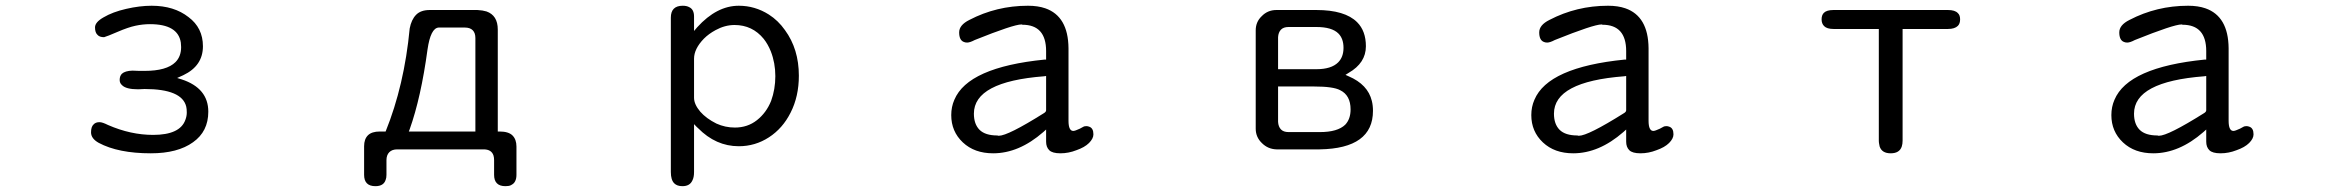

<svg xmlns="http://www.w3.org/2000/svg" viewBox="-20 -513 8040 662"><path d="M456.1 -205.1 478.5 -206.1Q607.4 -206.1 622.1 -145.5Q624 -137.7 624 -125Q624 -112.3 619.1 -99.6Q600.6 -47.9 507.8 -47.9Q430.7 -47.9 352.5 -82Q333 -91.8 323.2 -91.8Q309.6 -91.8 302.7 -84Q293.9 -76.2 293.9 -56.6Q293.9 -35.2 320.3 -20.5Q387.7 15.6 500 15.6Q592.8 15.6 645.5 -22.5Q698.2 -59.6 698.2 -127.9Q698.2 -209 606.4 -239.3L590.8 -244.1L612.3 -253.9Q679.7 -286.1 679.7 -353.5Q679.7 -417 629.9 -454.1Q580.1 -493.2 502.9 -493.2Q461.9 -493.2 415 -482.4Q368.2 -471.7 336.9 -453.1Q307.6 -436.5 307.6 -418.5Q307.6 -400.4 316.4 -392.6Q323.2 -384.8 338.9 -384.8Q349.6 -387.7 385.7 -403.3Q421.9 -418.9 447.3 -424.3Q472.7 -429.7 497.1 -429.7Q593.8 -429.7 603.5 -366.2Q604.5 -358.4 604.5 -350.6Q604.5 -318.4 585 -298.8Q554.7 -268.6 478.5 -268.6H460L436.5 -269.5Q411.1 -268.6 400.4 -258.8Q392.6 -251 392.6 -237.3Q392.6 -226.6 400.4 -219.7Q414.1 -205.1 456.1 -205.1Z M1309.6 -59.6H1290Q1261.7 -59.6 1248.5 -46.4Q1235.4 -33.2 1235.4 -8.8Q1235.4 -6.8 1235.4 -4.9V89.8Q1235.4 109.4 1245.1 119.1Q1254.9 128.9 1274.4 128.9Q1302.7 128.9 1309.6 107.4Q1312.5 100.6 1312.5 89.8V39.1Q1312.5 21.5 1322.3 11.7Q1332 2 1349.6 2H1647.5Q1674.8 2 1681.6 23.4Q1683.6 30.3 1683.6 39.1V89.8Q1683.6 109.4 1693.4 119.1Q1703.1 128.9 1722.7 128.9Q1735.4 128.9 1741.7 125.5Q1748 122.1 1751 119.1Q1753.9 116.2 1755.9 112.3Q1760.7 103.5 1760.7 89.8V-4.9Q1760.7 -6.8 1760.7 -7.8Q1760.7 -32.2 1747.1 -45.9Q1733.4 -59.6 1702.1 -59.6H1696.3V-411.1Q1696.3 -460 1657.2 -473.6Q1644.5 -477.5 1626 -478.5H1461.9Q1430.7 -478.5 1414.6 -461.9Q1398.4 -445.3 1392.6 -415Q1374 -218.8 1309.6 -59.6ZM1619.1 -59.6H1389.6L1392.6 -67.4Q1431.6 -176.8 1454.1 -342.8Q1464.8 -416 1492.2 -418H1583Q1600.6 -418 1609.9 -408.7Q1619.1 -399.4 1619.1 -381.8Z M2373 -406.2V-456.1Q2373 -480.5 2356.4 -488.3Q2347.7 -493.2 2334 -493.2Q2313.5 -493.2 2303.2 -482.9Q2293 -472.7 2293 -452.1V80.1Q2293 107.4 2304.7 119.1Q2314.5 128.9 2333 128.9Q2358.4 128.9 2367.2 109.4Q2373 98.6 2373 80.1V-85Q2384.8 -72.3 2386.7 -71.3Q2448.2 -8.8 2527.3 -8.8Q2584 -8.8 2631.3 -39.6Q2678.7 -70.3 2706.1 -125Q2734.4 -180.7 2734.4 -252Q2734.4 -343.8 2686.5 -409.2Q2663.1 -442.4 2630.9 -462.9Q2583 -493.2 2527.3 -493.2Q2451.2 -493.2 2383.8 -418.9ZM2373 -175.8V-310.5Q2373 -344.7 2407.2 -379.9Q2423.8 -396.5 2447.3 -409.2Q2479.5 -426.8 2512.7 -426.8Q2574.2 -426.8 2613.3 -378.9Q2627.9 -360.4 2637.7 -335.9Q2653.3 -295.9 2653.3 -250.5Q2653.3 -205.1 2638.7 -165Q2622.1 -124 2589.8 -98.6Q2557.6 -73.2 2513.7 -73.2Q2480.5 -73.2 2450.2 -86.9Q2415 -104.5 2394.5 -127.9Q2373 -153.3 2373 -175.8Z M3680.7 -61.5Q3664.1 -61.5 3664.1 -96.7V-346.7Q3663.1 -457 3584 -484.4Q3558.6 -493.2 3524.4 -493.2Q3416 -493.2 3322.3 -444.3Q3287.1 -426.8 3287.1 -401.4Q3287.1 -374 3303.7 -368.2Q3308.6 -366.2 3314.5 -366.2Q3324.2 -366.2 3340.8 -375Q3474.6 -428.7 3502 -428.7Q3503.9 -428.7 3504.9 -427.7Q3586.9 -427.7 3586.9 -336.9V-307.6H3582Q3317.4 -281.2 3270.5 -168.9Q3259.8 -144.5 3259.8 -116.2Q3259.8 -59.6 3299.8 -22Q3339.8 15.6 3404.3 15.6Q3493.2 15.6 3577.1 -57.6L3586.9 -66.4V-24.4Q3586.9 -5.9 3597.7 4.9Q3608.4 15.6 3636.2 15.6Q3664.1 15.6 3691.4 4.9Q3719.7 -4.9 3734.9 -20Q3750 -35.2 3750 -49.8Q3750 -71.3 3735.4 -76.2Q3730.5 -78.1 3726.1 -78.1Q3721.7 -78.1 3719.7 -77.6Q3717.8 -77.1 3715.8 -76.2Q3711.9 -74.2 3703.1 -69.3Q3686.5 -61.5 3680.7 -61.5ZM3337.9 -121.1Q3337.9 -231.4 3580.1 -250L3586.9 -251V-132.8Q3586.9 -127 3578.1 -122.1Q3455.1 -44.9 3423.8 -44.9Q3420.9 -44.9 3418.9 -45.9Q3377 -45.9 3357.4 -65.4Q3337.9 -85 3337.9 -121.1Z M4713.9 -130.9Q4713.9 -149.4 4710 -165Q4696.3 -221.7 4629.9 -250L4619.1 -254.9L4629.9 -261.7Q4689.5 -295.9 4689.5 -353.5Q4689.5 -406.2 4659.2 -436.5Q4617.2 -478.5 4518.6 -478.5H4380.9Q4350.6 -478.5 4330.1 -457Q4309.6 -437.5 4309.6 -408.2V-69.3Q4309.6 -40 4331.1 -19.5Q4351.6 1 4380.9 2H4530.3Q4713.9 -1 4713.9 -130.9ZM4593.8 -297.9Q4570.3 -274.4 4518.6 -274.4H4386.7V-384.8Q4387.7 -401.4 4396.5 -410.6Q4405.3 -419.9 4422.9 -419.9H4518.6Q4572.3 -419.9 4594.7 -397.5Q4612.3 -379.9 4612.3 -348.1Q4612.3 -316.4 4593.8 -297.9ZM4386.7 -214.8H4510.7Q4577.1 -214.8 4600.6 -202.1Q4636.7 -184.6 4636.7 -135.7Q4636.7 -102.5 4618.2 -83Q4591.8 -57.6 4531.2 -57.6H4422.9Q4405.3 -57.6 4396.5 -66.9Q4387.7 -76.2 4386.7 -92.8Z M5680.7 -61.5Q5664.1 -61.5 5664.1 -96.7V-346.7Q5663.1 -457 5584 -484.4Q5558.6 -493.2 5524.4 -493.2Q5416 -493.2 5322.3 -444.3Q5287.1 -426.8 5287.1 -401.4Q5287.1 -374 5303.7 -368.2Q5308.6 -366.2 5314.5 -366.2Q5324.2 -366.2 5340.8 -375Q5474.6 -428.7 5502 -428.7Q5503.9 -428.7 5504.9 -427.7Q5586.9 -427.7 5586.9 -336.9V-307.6H5582Q5317.4 -281.2 5270.5 -168.9Q5259.8 -144.5 5259.8 -116.2Q5259.8 -59.6 5299.8 -22Q5339.8 15.6 5404.3 15.6Q5493.2 15.6 5577.1 -57.6L5586.9 -66.4V-24.4Q5586.9 -5.9 5597.7 4.9Q5608.4 15.6 5636.2 15.6Q5664.1 15.6 5691.4 4.9Q5719.7 -4.9 5734.9 -20Q5750 -35.2 5750 -49.8Q5750 -71.3 5735.4 -76.2Q5730.5 -78.1 5726.1 -78.1Q5721.7 -78.1 5719.7 -77.6Q5717.8 -77.1 5715.8 -76.2Q5711.9 -74.2 5703.1 -69.3Q5686.5 -61.5 5680.7 -61.5ZM5337.9 -121.1Q5337.9 -231.4 5580.1 -250L5586.9 -251V-132.8Q5586.9 -127 5578.1 -122.1Q5455.1 -44.9 5423.8 -44.9Q5420.9 -44.9 5418.9 -45.9Q5377 -45.9 5357.4 -65.4Q5337.9 -85 5337.9 -121.1Z M6537.1 -7.8Q6540 -16.6 6540 -28.3V-413.1H6696.3Q6719.7 -413.1 6730.5 -423.8Q6738.3 -431.6 6738.3 -446.3Q6738.3 -460.9 6730.5 -467.8Q6720.7 -478.5 6696.3 -478.5H6301.8Q6278.3 -478.5 6268.6 -468.8Q6260.7 -460.9 6260.7 -446.3Q6260.7 -431.6 6269.5 -422.9Q6279.3 -413.1 6301.8 -413.1H6458V-28.3Q6458 -22.5 6459 -17.6Q6460 -12.7 6460.9 -7.8Q6468.8 15.6 6499 15.6Q6529.3 15.6 6537.1 -7.8Z M7680.7 -61.5Q7664.1 -61.5 7664.1 -96.7V-346.7Q7663.1 -457 7584 -484.4Q7558.6 -493.2 7524.4 -493.2Q7416 -493.2 7322.3 -444.3Q7287.1 -426.8 7287.1 -401.4Q7287.1 -374 7303.7 -368.2Q7308.6 -366.2 7314.5 -366.2Q7324.2 -366.2 7340.8 -375Q7474.6 -428.7 7502 -428.7Q7503.9 -428.7 7504.9 -427.7Q7586.9 -427.7 7586.9 -336.9V-307.6H7582Q7317.4 -281.2 7270.5 -168.9Q7259.8 -144.5 7259.8 -116.2Q7259.8 -59.6 7299.8 -22Q7339.8 15.6 7404.3 15.6Q7493.2 15.6 7577.1 -57.6L7586.9 -66.4V-24.4Q7586.9 -5.9 7597.7 4.9Q7608.4 15.6 7636.2 15.6Q7664.1 15.6 7691.4 4.9Q7719.7 -4.9 7734.9 -20Q7750 -35.2 7750 -49.8Q7750 -71.3 7735.4 -76.2Q7730.5 -78.1 7726.1 -78.1Q7721.7 -78.1 7719.7 -77.6Q7717.8 -77.1 7715.8 -76.2Q7711.9 -74.2 7703.1 -69.3Q7686.5 -61.5 7680.7 -61.5ZM7337.9 -121.1Q7337.9 -231.4 7580.1 -250L7586.9 -251V-132.8Q7586.9 -127 7578.1 -122.1Q7455.1 -44.9 7423.8 -44.9Q7420.9 -44.9 7418.9 -45.9Q7377 -45.9 7357.4 -65.4Q7337.9 -85 7337.9 -121.1Z"/></svg>

Font: FakePearl
Style: Light
Weight: 350
Version: Version 1.2